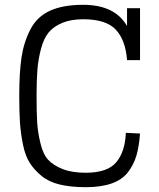

<svg xmlns="http://www.w3.org/2000/svg" viewBox="-20 -764 659 798"><path d="M508 -730V-656Q457 -744 326 -744Q242 -744 188 -719.5Q134 -695 106.5 -642Q79 -589 69.5 -526Q60 -463 60 -365Q60 -300 63 -255Q66 -210 75.5 -163Q85 -116 104 -86.5Q123 -57 153 -32.5Q183 -8 228.5 3Q274 14 336 14Q400 14 444 -1.5Q488 -17 512 -48.5Q536 -80 547 -117.5Q558 -155 562 -209L503 -212Q500 -134 463.5 -90Q427 -46 336 -46Q279 -46 240 -61.5Q201 -77 180 -100Q159 -123 148 -169Q137 -215 134.5 -255Q132 -295 132 -365Q132 -431 135.5 -474.5Q139 -518 150.5 -561.5Q162 -605 182.5 -629.5Q203 -654 239 -669Q275 -684 326 -684Q421 -684 461.5 -640.5Q502 -597 508 -514H562V-730Z"/></svg>

Font: Glegoo
Style: Regular
Weight: 400
Version: Version 2.0.1; ttfautohint (v0.9) -r 48 -G 60